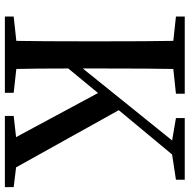

<svg xmlns="http://www.w3.org/2000/svg" viewBox="-15 -762 777 787"><g transform="rotate(90 373.5 -368.5)"><path d="M666 -45.9 747.1 -36.1V0H455.1V-36.1L542 -45.9L361.3 -381.8L260.7 -259.8Q260.7 -123 262.7 -46.9L360.4 -36.1V0H47.9V-36.1L147.5 -46.9Q149.4 -144.5 149.4 -342.8V-393.6Q149.4 -592.8 147.5 -690.4L47.9 -701.2V-737.3H364.3V-701.2L262.7 -690.4Q260.7 -592.8 260.7 -393.6V-319.3L555.7 -685.5L463.9 -701.2V-737.3H716.8V-701.2L613.3 -685.5L431.6 -466.8Z"/></g></svg>

Font: GenYoMin JP SemiBold
Style: Regular
Weight: 600
Version: Version 1.001;PS 1;hotconv 16.6.51;makeotf.lib2.5.65220 DEVE